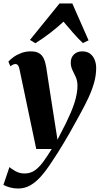

<svg xmlns="http://www.w3.org/2000/svg" viewBox="-50 -832 576 1099"><path d="M61.5 -436Q58 -452.5 52.5 -459Q47 -465.5 39.5 -465.5Q31.5 -465.5 24.8 -462.2Q18 -459 9.5 -452.5L-2 -479.5Q9 -492 27.8 -505.5Q46.5 -519 71.8 -528.5Q97 -538 126.5 -538Q155 -538 172.5 -528Q190 -518 199.5 -498.8Q209 -479.5 214 -451Q219 -418.5 225.2 -377.8Q231.5 -337 238.2 -293Q245 -249 251.8 -205.8Q258.5 -162.5 264.5 -125L279 -32.5L327 -126Q343 -159 355.5 -188.2Q368 -217.5 376.5 -244.2Q385 -271 389.2 -295.5Q393.5 -320 393.5 -342Q393 -370.5 383.5 -391.2Q374 -412 364.5 -431.2Q355 -450.5 355 -474.5Q355 -502.5 373.2 -520.2Q391.5 -538 420 -538Q448.5 -538 466 -524.5Q483.5 -511 492 -489.2Q500.5 -467.5 500.5 -443.5Q500.5 -400 488.2 -357.2Q476 -314.5 455.5 -270.8Q435 -227 409.5 -181Q394 -153 378.8 -125.2Q363.5 -97.5 347.8 -69.8Q332 -42 315.2 -14Q298.5 14 280.5 42.5Q262.5 71 242.5 100.5Q212 147 182.5 179.8Q153 212.5 121.8 229.8Q90.5 247 53.5 247Q28.5 247 6.5 240.8Q-15.5 234.5 -30.5 226.5L4 124.5Q14.5 134 38 147.5Q61.5 161 90.5 161Q124.5 161 149.5 143.2Q174.5 125.5 197.5 94Q220.5 62.5 246 21H157.5ZM152.5 -584.5 121.5 -603.5 290.5 -812H364L457 -601L424.5 -585.5Q396 -612 368 -644.5Q340 -677 313.5 -708Q280 -676.5 238.2 -644.2Q196.5 -612 152.5 -584.5Z"/></svg>

Font: Merriweather 96pt ExtraBold
Style: Italic
Weight: 800
Italic angle: -7.8°
Version: Version 2.101